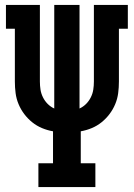

<svg xmlns="http://www.w3.org/2000/svg" viewBox="-20 -755 540 775"><path d="M135 0V-96H194V-225Q171 -229 149.5 -238Q128 -247 110 -261.5Q92 -276 78 -294.5Q64 -313 55 -334.5Q46 -356 43 -379Q40 -402 40 -426V-639H4V-735H141V-426Q141 -409 143.5 -393Q146 -377 153.5 -362Q161 -347 172.5 -335.5Q184 -324 199 -317V-735H301V-317Q316 -324 327.5 -335.5Q339 -347 346.5 -362Q354 -377 356.5 -393Q359 -409 359 -426V-735H496V-639H460V-426Q460 -402 457 -379Q454 -356 445 -334.5Q436 -313 422 -294.5Q408 -276 390 -261.5Q372 -247 350.5 -238Q329 -229 306 -225V-96H365V0Z"/></svg>

Font: Iosevka Curly Slab
Style: Bold
Weight: 700
Monospace: yes
Designer: Belleve Invis
Foundry: Belleve Invis
Version: Version 22.1.2; ttfautohint (v1.8.4)